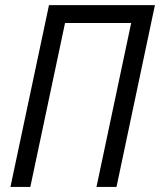

<svg xmlns="http://www.w3.org/2000/svg" viewBox="-20 -734 628 754"><path d="M21 0 172.4 -713.9H588.4L437.5 0H358.9L495.1 -643.6H235.4L99.1 0Z"/></svg>

Font: Open Sans SemiCondensed
Style: Italic
Weight: 400
Width: 4
Italic angle: -12°
Designer: Monotype Design Team
Foundry: Monotype Imaging Inc.
Version: Version 3.000